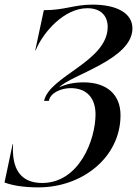

<svg xmlns="http://www.w3.org/2000/svg" viewBox="-32 -806 593 830"><path d="M368 -786C287.5 -786 249 -762 157.5 -762L120.5 -589H122.5C155 -668 246 -770.5 345.5 -770.5C406.5 -770.5 433.5 -735 433.5 -689.5C433 -540 182 -478 158.5 -370H179C186 -405 231.5 -425 274 -425C344 -425 381 -381 381 -311.5C380.5 -200.5 310 -15 150 -15C55 -15 18 -78.5 24.5 -182.5H22.5L-12.5 -17C23 -4 70.5 4 134 4C325.5 4 488.5 -127 489 -307C489.5 -395.5 431.5 -450 329.5 -450C287 -450 252.5 -442 224 -428.5C273 -482 540 -548 540.5 -683C540.5 -750.5 470.5 -786 368 -786Z"/></svg>

Font: Beautique Display Thin
Style: Bold
Weight: 500
Italic angle: -12°
Designer: Nhat-Quang Ngo
Version: Version 1.100;Glyphs 3.2.3 (3260)